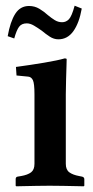

<svg xmlns="http://www.w3.org/2000/svg" viewBox="-20 -652 326 674"><path d="M198 -574Q212 -574 222 -584.5Q232 -595 242 -632L267 -622Q258 -571 237.5 -542.5Q217 -514 185 -514Q169 -514 154.5 -523.5Q140 -533 127 -544Q113 -554 99.5 -562Q86 -570 74 -570Q56 -570 47 -558Q38 -546 30 -517L7 -525Q16 -576 33.5 -603.5Q51 -631 82 -631Q102 -631 118.5 -621Q135 -611 148 -599Q160 -589 172 -581.5Q184 -574 198 -574ZM211 -321V-77Q211 -56 223.5 -47Q236 -38 258 -34L268 -32Q276 -30 276 -23V0L274 2Q274 2 252 1.5Q230 1 202 0.5Q174 0 154 0Q136 0 108 0.5Q80 1 58.5 1.5Q37 2 37 2L35 0V-23Q35 -31 42 -32L54 -34Q77 -38 89 -47Q101 -56 101 -77V-321Q101 -359 95.5 -370.5Q90 -382 79 -383L38 -387L36 -417Q88 -424 135.5 -432Q183 -440 207 -447Q209 -447 211.5 -446.5Q214 -446 214 -444Q214 -444 213.5 -423.5Q213 -403 212 -374.5Q211 -346 211 -321Z"/></svg>

Font: Libertinus Serif SemiBold
Style: Regular
Weight: 600
Designer: Philipp H. Poll, Khaled Hosny
Foundry: Caleb Maclennan
Version: Version 7.051;RELEASE